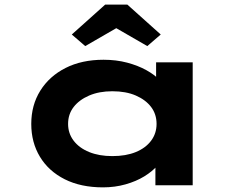

<svg xmlns="http://www.w3.org/2000/svg" viewBox="-20 -800 1050 829"><path d="M425 9Q329 9 259.5 -26Q190 -61 152.5 -123Q115 -185 115 -265Q115 -346 154 -408.5Q193 -471 263 -506.5Q333 -542 427 -542Q482 -542 529 -529.5Q576 -517 612 -497Q648 -477 669 -454.5Q690 -432 694 -411L654 -405V-531H812V0H651V-148L683 -134Q681 -110 659.5 -85Q638 -60 603 -38.5Q568 -17 522 -4Q476 9 425 9ZM465 -126Q524 -126 566.5 -143.5Q609 -161 632.5 -192.5Q656 -224 656 -265Q656 -307 632.5 -338Q609 -369 566.5 -387.5Q524 -406 465 -406Q408 -406 365 -387.5Q322 -369 298 -338Q274 -307 274 -265Q274 -224 298 -192.5Q322 -161 365 -143.5Q408 -126 465 -126ZM348 -601 290 -651 434 -780H530L674 -651L616 -601L467 -687H497Z"/></svg>

Font: Lexend Zetta
Style: Bold
Weight: 700
Designer: Bonnie Shaver-Troup, Thomas Jockin
Foundry: Lexend
Version: Version 1.007